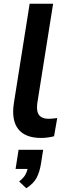

<svg xmlns="http://www.w3.org/2000/svg" viewBox="-20 -725 359 1023"><path d="M199 10Q114 10 77 -37.5Q40 -85 54 -176L138 -705H263L179 -177Q175 -148 180 -129Q185 -110 200.5 -101Q216 -92 241 -92Q252 -92 263 -93.5Q274 -95 285 -96L268 1Q253 5 235 7.5Q217 10 199 10ZM120 278 82 242Q107 222 116.5 203.5Q126 185 130 160L154 175H63L79 73H210L198 149Q191 192 175 222.5Q159 253 120 278Z"/></svg>

Font: Nunito Sans 12pt
Style: Bold Italic
Weight: 700
Italic angle: -9°
Designer: Vernon Adams
Foundry: Vernon Adams
Version: Version 3.101;gftools[0.9.27]